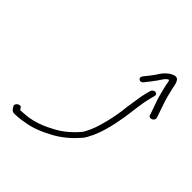

<svg xmlns="http://www.w3.org/2000/svg" viewBox="-217 -902 1118 1118"><g transform="rotate(45 341.5 -343.0)"><path d="M482.4 -597 489.8 -606C493.2 -611.3 497.7 -617 503.3 -623L514.2 -638C519.9 -644.7 525.5 -652 530.9 -660C542.5 -677 557.2 -705.1 576.3 -711C583.2 -701.7 582.4 -685.5 586.1 -672C589.4 -658 589.4 -658 593.5 -641C596.2 -629.7 599.7 -616 604.2 -600C614.5 -563.3 629.1 -529.9 640 -496L643.1 -485C652.3 -464.6 688.9 -481.8 682.1 -504L678.2 -516C671.7 -536.2 665.2 -555.2 657.2 -577C644.7 -610.8 633.6 -653.7 625.7 -689.5C620.2 -714.2 616.7 -763.8 577.5 -750C551.5 -741.1 528.2 -719.3 512.4 -696C497 -670.2 477.3 -645.7 459.5 -624L452.2 -615C436.3 -592.1 466.9 -574.5 482.4 -597ZM544.6 -586 537.2 -558C535.5 -551.3 533.3 -541.7 530.6 -529C526.4 -499.5 518.8 -458.2 514.6 -426C509.4 -371.1 498 -308.4 479.5 -246C470.4 -211.3 448.3 -157.4 430.6 -136C397.9 -97.5 356.1 -61.1 311.7 -37C259.9 -8.2 199 18.6 132.7 24C119.4 25 119.4 25 106.2 26C98.7 26.7 92.6 27 87.9 27C87.2 26 87.2 26 85.7 24L80.1 15C68.9 -4.6 31.4 22.2 44.5 40L50.2 49C56 59.7 64.5 65.3 75.7 66C101.5 66 132.2 62.8 155.8 58C218.7 48.7 272.5 24.1 324 -4C375.8 -32.2 420.5 -71.6 459.7 -117C480.5 -142 507.4 -204 518.2 -245C530.5 -286.7 539.5 -331 545.8 -369.5C555.7 -430 559.8 -495.4 576.2 -558L583.6 -586C586.3 -596.6 579.1 -605 568.5 -605C557.9 -605 547.3 -596.6 544.6 -586Z"/></g></svg>

Font: Just Breathe
Style: Obl5
Weight: 400
Foundry: Cannot Into Space Fonts
Version: Version 0.72